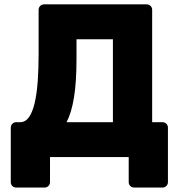

<svg xmlns="http://www.w3.org/2000/svg" viewBox="-20 -720 822 880"><path d="M54.5 139.6Q43.9 139.6 36.6 132.7Q29.4 125.8 29.4 114.5V-134.9Q29.4 -145.5 36.6 -152.7Q43.9 -160 54.5 -160H72.5Q96.7 -160 112.9 -183.1Q129.1 -206.1 138.9 -247.8Q148.6 -289.5 152.8 -346.7Q157 -404 157 -472V-674.9Q157 -685.5 164.3 -692.8Q171.5 -700 182.1 -700H651.9Q662.9 -700 670.1 -692.8Q677.4 -685.5 677.4 -674.5V-160H724.2Q735.2 -160 742.5 -152.7Q749.7 -145.5 749.7 -134.9V114.5Q749.7 125.1 742.5 132.4Q735.2 139.6 724.2 139.6H595Q584.4 139.6 577.1 132.4Q569.9 125.1 569.9 114.5V0H209.2V114.5Q209.2 125.1 202 132.4Q194.7 139.6 183.7 139.6ZM285.1 -160H497.5V-540H330.6V-449Q330.6 -343.5 319 -272.8Q307.4 -202.1 285.1 -160Z"/></svg>

Font: Rubik Light
Style: Regular
Weight: 300
Designer: Hubert and Fischer
Foundry: Hubert and Fischer
Version: Version 2.300;gftools[0.9.30]